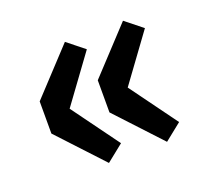

<svg xmlns="http://www.w3.org/2000/svg" viewBox="-78 -544 636 584"><g transform="rotate(-20 240.0 -252.0)"><path d="M49 -200 183 -56 238 -100 127 -252 238 -404 183 -448 49 -304ZM237 -200 371 -56 426 -100 315 -252 426 -404 371 -448 237 -304Z"/></g></svg>

Font: Cambridge Sans Bold
Style: Regular
Weight: 700
Version: Version 2.020;PS 002.020;hotconv 1.0.88;makeotf.lib2.5.64775